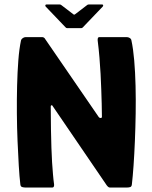

<svg xmlns="http://www.w3.org/2000/svg" viewBox="-20 -839 682 859"><path d="M422 -315Q425 -311 430.5 -311Q436 -311 436 -317Q436 -346 435 -376.5Q434 -407 433 -440Q432 -473 430 -508.5Q428 -544 425 -581Q422 -618 417 -658Q416 -673 424 -673H547Q554 -673 560.5 -669Q567 -665 568 -658Q576 -621 580.5 -568.5Q585 -516 586.5 -455Q588 -394 587 -331Q586 -268 583.5 -208Q581 -148 577.5 -98Q574 -48 570 -14Q569 -4 562.5 -2Q556 0 548 0H471Q463 0 452 -18L216 -364Q215 -368 211 -368Q207 -368 207 -363Q207 -306 208 -260.5Q209 -215 210 -178.5Q211 -142 213 -113Q215 -84 217 -59.5Q219 -35 222 -14Q223 0 214 0H94Q87 0 79.5 -2Q72 -4 71 -14Q67 -48 64 -98Q61 -148 58.5 -208Q56 -268 55.5 -331Q55 -394 56.5 -455Q58 -516 62 -568.5Q66 -621 74 -658Q76 -665 82.5 -669Q89 -673 95 -673H168Q178 -673 183 -663ZM281 -713Q276 -713 273 -717L184 -810Q182 -813 183 -816Q184 -819 188 -819H247Q252 -819 256 -815L307 -776Q312 -771 317 -776L368 -815Q372 -819 377 -819H436Q441 -819 441.5 -816Q442 -813 440 -810L351 -717Q348 -713 343 -713Z"/></svg>

Font: Glory ExtraBold
Style: Regular
Weight: 800
Designer: Robert Leuschke
Foundry: Robert Leuschke
Version: Version 1.011